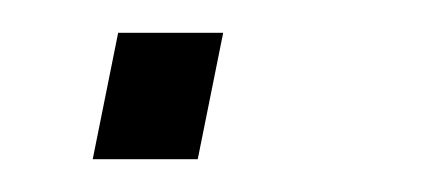

<svg xmlns="http://www.w3.org/2000/svg" viewBox="-20 -97 268 117"><path d="M100.5 0H36.5L52 -77H116Z"/></svg>

Font: Roberto Sans Light
Style: Italic
Weight: 300
Italic angle: -11°
Designer: Google
Version: Version 1.00;June 11, 2020;FontCreator 12.0.0.2522 64-bit; t